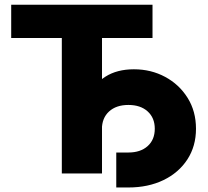

<svg xmlns="http://www.w3.org/2000/svg" viewBox="-20 -748 897 828"><path d="M28.3 -584V-727.5H637.7V-584H419.9V0H246.6V-584ZM481.4 60.5V-90.3H533.7Q585.9 -90.3 616.7 -117.9Q647.5 -145.5 647.5 -192.9Q647.5 -239.7 616.7 -267.6Q585.9 -295.4 533.7 -295.4Q481 -295.4 450.2 -267.1Q419.4 -238.8 419.4 -189.9H333.5Q333.5 -268.1 358.9 -326.7Q384.3 -385.3 434.3 -417.2Q484.4 -449.2 557.6 -449.2Q631.3 -449.2 692.1 -416.5Q752.9 -383.8 789.1 -325.9Q825.2 -268.1 825.2 -192.9Q825.2 -117.7 788.1 -60.5Q751 -3.4 685.1 28.6Q619.1 60.5 533.7 60.5Z"/></svg>

Font: Inter 20pt ExtraBold
Style: Regular
Weight: 800
Version: Version 4.001;git-66647c0bb